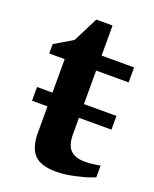

<svg xmlns="http://www.w3.org/2000/svg" viewBox="-122 -687 618 770"><g transform="rotate(20 187.5 -302.0)"><path d="M371.1 -22Q362.3 -18.1 346.9 -12.5Q331.5 -6.8 289.3 2.7Q247.1 12.2 210.9 12.2Q145.5 12.2 117.7 -17.1Q89.8 -46.4 89.8 -110.8V-222.2H23.9V-280.8H89.8V-423.8H23.9V-463.9L101.1 -509.8L154.8 -616.2H224.1V-487.8H362.8V-423.8H224.1V-280.8H362.8V-222.2H224.1V-151.9Q224.1 -105.5 244.4 -85.2Q264.6 -64.9 306.2 -64.9Q320.3 -64.9 336.7 -66.7Q353 -68.4 362.3 -70.3L371.1 -71.8Z"/></g></svg>

Font: Veleka
Style: Bold
Weight: 700
Designer: Stefan Peev, Context Ltd, 2016; SIL International, 1997-2014.
Foundry: Stefan Peev, Context Ltd, 2016
Version: Version 1.000